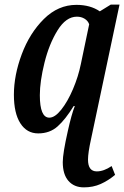

<svg xmlns="http://www.w3.org/2000/svg" viewBox="-20 -566 536 829"><path d="M251 134Q251 96 273 -1Q289 -73 303 -108H298Q263 -51 229 -20.5Q195 10 145 10Q96 10 68 -33.5Q40 -77 40 -157Q40 -241 74 -332Q108 -423 169.5 -484Q231 -545 310 -545Q370 -545 411 -517L458 -546H496L373 35Q360 94 360 123Q360 174 398 174Q428 174 462 151L477 189Q447 214 414.5 228.5Q382 243 342 243Q300 243 275.5 215Q251 187 251 134ZM329 -289 365 -461Q360 -476 345.5 -485Q331 -494 312 -494Q265 -494 228.5 -435Q192 -376 172 -295Q152 -214 152 -155Q152 -58 193 -58Q217 -58 244.5 -92.5Q272 -127 295 -181Q318 -235 329 -289Z"/></svg>

Font: Noto Serif CondSemiBold
Style: Italic
Weight: 600
Width: 3
Italic angle: -12°
Designer: Monotype Design Team
Foundry: Monotype Imaging Inc.
Version: Version 1.001